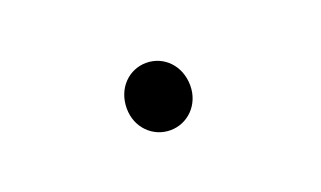

<svg xmlns="http://www.w3.org/2000/svg" viewBox="-33 -551 626 375"><g transform="rotate(-20 280.5 -364.0)"><path d="M276 -294C312 -294 342 -323 342 -363C342 -405 312 -434 276 -434C240 -434 210 -405 210 -363C210 -323 240 -294 276 -294Z"/></g></svg>

Font: Source Han Sans CN Regular
Style: Regular
Weight: 400
Designer: Ryoko NISHIZUKA (kana & ideographs); Paul D. Hunt (Latin, Greek & Cyrillic); Wenlong ZHANG (bopomofo); Sandoll Communica
Foundry: Adobe Systems Incorporated
Version: Version 1.004;PS 1.004;hotconv 1.0.82;makeotf.lib2.5.63406